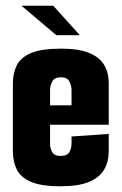

<svg xmlns="http://www.w3.org/2000/svg" viewBox="-20 -646 425 671"><path d="M192 5Q123 5 87 -11Q51 -27 38 -55Q25 -83 25 -117V-354Q25 -389 38 -416.5Q51 -444 87 -460Q123 -476 194 -476Q255 -476 291.5 -461Q328 -446 344 -419Q360 -392 360 -356V-271L230 -262V-332Q230 -346 222.5 -361Q215 -376 193 -376Q170 -376 162.5 -361Q155 -346 155 -332V-142Q155 -128 162.5 -114.5Q170 -101 191 -101Q215 -101 222.5 -114.5Q230 -128 230 -144V-169L360 -178V-117Q360 -81 344 -53.5Q328 -26 291.5 -10.5Q255 5 192 5ZM40 -210V-278H360V-210ZM177 -523 55 -626H166L259 -523Z"/></svg>

Font: Smooch Sans Thin ExtraBold
Style: Regular
Weight: 800
Version: Version 1.010